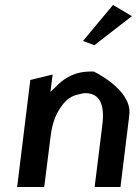

<svg xmlns="http://www.w3.org/2000/svg" viewBox="-20 -763 560 773"><path d="M314 -598 360 -581 511 -698 435 -743ZM465 -10 497 -270C499 -283 500 -294 501 -307C508 -403 357 -476 357 -475C346 -475 333 -475 323 -474C271 -469 233 -444 202 -411L183 -393L192 -463L102 -441L49 -10H158L184 -216C190 -265 204 -303 226 -333C245 -362 270 -380 306 -385C311 -387 317 -388 323 -388C383 -388 402 -340 392 -260L361 -10Z"/></svg>

Font: Bluebird
Style: LiNrwObl
Weight: 300
Designer: Jasper
Foundry: Cannot Into Space Fonts
Version: Version 0.98